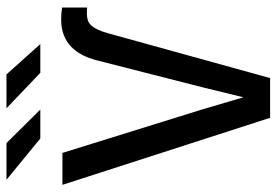

<svg xmlns="http://www.w3.org/2000/svg" viewBox="-150 -700 850 590"><g transform="rotate(-90 275.0 -405.0)"><path d="M509.8 -642.1C491.2 -642.1 475 -639.2 461.2 -633.5C447.3 -627.8 435.5 -620.1 425.5 -610.4C415.6 -600.6 407.3 -589.1 400.6 -575.9C394 -562.7 388.7 -548.5 384.8 -533.2L301.8 -208L271 -82L233.9 -208L100.1 -638.2H2L208 0H330.1L467.8 -498C471.4 -510.7 475.1 -521.2 479 -529.5C482.9 -537.8 487.2 -544.5 491.9 -549.6C496.7 -554.6 502 -558.1 507.8 -560.1C513.7 -562 520.3 -563 527.8 -563H536.6C539.9 -563 543.3 -562.7 546.9 -562V-639.2C541 -640.1 534.7 -640.9 528.1 -641.4C521.4 -641.8 515.3 -642.1 509.8 -642.1ZM341.3 -810.1H237.3L346.2 -706.1H434.6ZM130.4 -810.1H17.6L144.5 -706.1H233.4ZM0 -638.2Z"/></g></svg>

Font: CodeNewRoman Nerd Font Mono
Style: Regular
Weight: 400
Monospace: yes
Designer: Sam Radian
Foundry: Code New Roman
Version: Version 2.00 November 29, 2014;Nerd Fonts 3.2.1